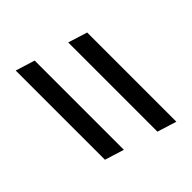

<svg xmlns="http://www.w3.org/2000/svg" viewBox="-37 -505 573 573"><g transform="rotate(45 250.0 -218.5)"><path d="M97 -333.5H473.5L454.5 -272.5H78ZM45.5 -163.5H422L403 -102.5H26.5Z"/></g></svg>

Font: Newsreader Text
Style: Bold Italic
Weight: 700
Italic angle: -17°
Designer: Hugues Gentile
Foundry: Production Type
Version: Version 1.001